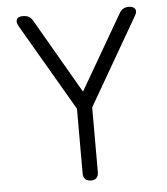

<svg xmlns="http://www.w3.org/2000/svg" viewBox="-51 -746 687 792"><g transform="rotate(-5 292.5 -350.0)"><path d="M294 0Q262 0 262 -33V-300L52 -660Q42 -678 47.5 -689Q53 -700 72 -700Q88 -700 97.5 -694.5Q107 -689 114 -677L293 -368L472 -677Q484 -700 511 -700Q531 -700 537.5 -688.5Q544 -677 533 -660L325 -300V-33Q325 0 294 0Z"/></g></svg>

Font: Zen Maru Gothic
Style: Regular
Weight: 400
Designer: Yoshimichi Ohira
Foundry: Positype
Version: Version 1.002